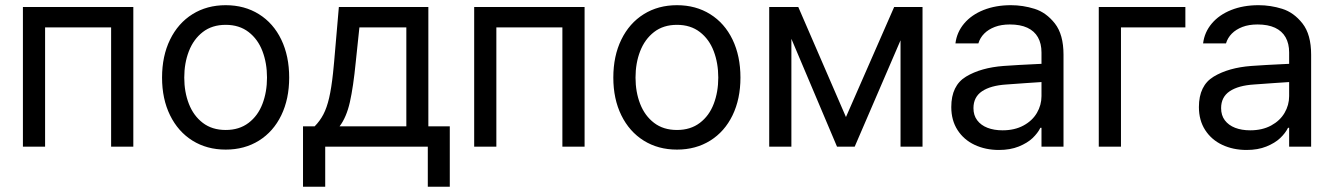

<svg xmlns="http://www.w3.org/2000/svg" viewBox="-20 -557 5065 729"><path d="M67 -530.4H486.2V0H401.9V-453H151.2V0H67Z M595.3 -262.4Q595.3 -344.3 625.7 -406.6Q656.1 -468.9 710.8 -503.1Q765.5 -537.3 837 -537.3Q908.5 -537.3 963.2 -503.1Q1018 -468.9 1048 -406.6Q1078 -344.3 1078 -262.4Q1078 -181.3 1048 -119.3Q1018 -57.3 963.2 -23.1Q908.5 11 837 11Q765.5 11 710.8 -23.1Q656.1 -57.3 625.7 -119.3Q595.3 -181.3 595.3 -262.4ZM993.8 -262.4Q993.8 -317.3 976.5 -362.7Q959.3 -408.1 923.9 -435.4Q888.5 -462.7 837 -462.7Q785.2 -462.7 750 -435.4Q714.8 -408.1 697.2 -362.7Q679.6 -317.3 679.6 -262.4Q679.6 -207.9 697.2 -162.6Q714.8 -117.4 750 -90.5Q785.2 -63.5 837 -63.5Q888.5 -63.5 923.9 -90.5Q959.3 -117.4 976.5 -162.6Q993.8 -207.9 993.8 -262.4Z M1130.5 -77.3H1174.7Q1194.8 -97.7 1207.9 -122.8Q1221 -147.8 1229.6 -184.9Q1238.3 -222 1244.5 -279.7Q1246.5 -300.8 1248.6 -321.8L1266.6 -530.4H1606.4V-77.3H1687.8V151.9H1604.3V0H1214.8V151.9H1130.5ZM1522.8 -77.3V-453H1344.6L1330.8 -321.8Q1321.5 -226.9 1308.4 -169Q1295.2 -111.2 1269.3 -77.3Z M1780.4 -530.4H2199.6V0H2115.3V-453H1864.6V0H1780.4Z M2308.7 -262.4Q2308.7 -344.3 2339.1 -406.6Q2369.5 -468.9 2424.2 -503.1Q2478.9 -537.3 2550.4 -537.3Q2621.9 -537.3 2676.6 -503.1Q2731.4 -468.9 2761.4 -406.6Q2791.4 -344.3 2791.4 -262.4Q2791.4 -181.3 2761.4 -119.3Q2731.4 -57.3 2676.6 -23.1Q2621.9 11 2550.4 11Q2478.9 11 2424.2 -23.1Q2369.5 -57.3 2339.1 -119.3Q2308.7 -181.3 2308.7 -262.4ZM2707.2 -262.4Q2707.2 -317.3 2689.9 -362.7Q2672.7 -408.1 2637.3 -435.4Q2601.9 -462.7 2550.4 -462.7Q2498.6 -462.7 2463.4 -435.4Q2428.2 -408.1 2410.6 -362.7Q2393 -317.3 2393 -262.4Q2393 -207.9 2410.6 -162.6Q2428.2 -117.4 2463.4 -90.5Q2498.6 -63.5 2550.4 -63.5Q2601.9 -63.5 2637.3 -90.5Q2672.7 -117.4 2689.9 -162.6Q2707.2 -207.9 2707.2 -262.4Z M3375 -530.4H3453.7L3225.1 0H3158.1L2933.7 -530.4H3011L3192 -112.6ZM2984.8 0H2900.6V-530.4H2984.8ZM3399.2 -530.4H3482.7V0H3399.2Z M3801.1 -236.2Q3741.4 -232.4 3708.7 -210.5Q3676.1 -188.5 3676.1 -146.4Q3676.1 -119.1 3690.3 -100.3Q3704.4 -81.5 3729.3 -71.8Q3754.1 -62.2 3786.6 -62.2Q3832.5 -62.2 3866.2 -80.5Q3899.9 -98.8 3917.1 -128.5Q3934.4 -158.1 3934.4 -192V-357.7Q3934.4 -391.6 3920.9 -415.4Q3907.5 -439.2 3880.7 -451.7Q3853.9 -464.1 3814.2 -464.1Q3781.8 -464.1 3757.3 -454.8Q3732.7 -445.4 3716.9 -429.4Q3701 -413.3 3694.8 -392.3H3607.7Q3612.9 -434.7 3640.7 -467.7Q3668.5 -500.7 3714.4 -519Q3760.4 -537.3 3818.4 -537.3Q3864 -537.3 3908.1 -523.5Q3952.3 -509.7 3985.2 -467.9Q4018 -426.1 4018 -349.4V0H3934.4V-71.8H3930.2Q3920.2 -51.5 3900.4 -32.6Q3880.5 -13.8 3848.1 -0.7Q3815.6 12.4 3772.8 12.4Q3722 12.4 3680.8 -6.9Q3639.5 -26.2 3615.7 -63.2Q3591.9 -100.1 3591.9 -150.6Q3591.9 -232.4 3648.1 -266.2Q3704.4 -300.1 3790.7 -306.6Q3816 -308.4 3848.6 -310.3Q3881.2 -312.2 3910.9 -313.5Q3931.6 -314.9 3939.9 -314.9L3941.3 -245.9Q3921.3 -244.8 3877.9 -241.7Q3834.6 -238.6 3801.1 -236.2Z M4480.7 -453H4236.2V0H4151.9V-530.4H4480.7Z M4741.4 -236.2Q4681.6 -232.4 4649 -210.5Q4616.4 -188.5 4616.4 -146.4Q4616.4 -119.1 4630.5 -100.3Q4644.7 -81.5 4669.5 -71.8Q4694.4 -62.2 4726.9 -62.2Q4772.8 -62.2 4806.5 -80.5Q4840.1 -98.8 4857.4 -128.5Q4874.7 -158.1 4874.7 -192V-357.7Q4874.7 -391.6 4861.2 -415.4Q4847.7 -439.2 4821 -451.7Q4794.2 -464.1 4754.5 -464.1Q4722 -464.1 4697.5 -454.8Q4673 -445.4 4657.1 -429.4Q4641.2 -413.3 4635 -392.3H4548Q4553.2 -434.7 4581 -467.7Q4608.8 -500.7 4654.7 -519Q4700.6 -537.3 4758.6 -537.3Q4804.2 -537.3 4848.4 -523.5Q4892.6 -509.7 4925.4 -467.9Q4958.2 -426.1 4958.2 -349.4V0H4874.7V-71.8H4870.5Q4860.5 -51.5 4840.6 -32.6Q4820.8 -13.8 4788.3 -0.7Q4755.9 12.4 4713.1 12.4Q4662.3 12.4 4621 -6.9Q4579.8 -26.2 4555.9 -63.2Q4532.1 -100.1 4532.1 -150.6Q4532.1 -232.4 4588.4 -266.2Q4644.7 -300.1 4731 -306.6Q4756.2 -308.4 4788.8 -310.3Q4821.5 -312.2 4851.2 -313.5Q4871.9 -314.9 4880.2 -314.9L4881.6 -245.9Q4861.5 -244.8 4818.2 -241.7Q4774.9 -238.6 4741.4 -236.2Z"/></svg>

Font: Pretendard Variable
Style: Regular
Weight: 400
Designer: Base glyphs from Inter by Rasmus Andersson; Hangul glyphs from Noto Sans CJK(Source Han Sans) by Jang Soo-young and Kang
Foundry: Kil Hyung-jin
Version: Version 1.100;FEAKit 1.0